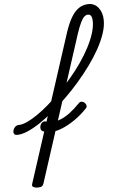

<svg xmlns="http://www.w3.org/2000/svg" viewBox="-280 -992 929 1479"><g transform="rotate(-5 184.5 -252.0)"><path d="M-51 435Q-68 435 -82.5 428Q-97 421 -90 402L278 -733Q302 -806 329 -851Q356 -896 389 -917.5Q422 -939 463 -939Q510 -939 539.5 -901Q569 -863 569 -803Q569 -756 550.5 -701Q532 -646 499 -586.5Q466 -527 422 -466.5Q378 -406 326.5 -346.5Q275 -287 219.5 -233Q164 -179 109 -133.5Q54 -88 2.5 -54Q-49 -20 -93.5 -1.5Q-138 17 -172 17Q-191 17 -196.5 5.5Q-202 -6 -198 -20.5Q-194 -35 -182 -46.5Q-170 -58 -153 -58Q-127 -58 -90 -74.5Q-53 -91 -9 -121Q35 -151 82.5 -192Q130 -233 178 -281.5Q226 -330 271 -383Q316 -436 354.5 -491.5Q393 -547 422 -602Q451 -657 467.5 -708Q484 -759 484 -803Q484 -827 477 -842.5Q470 -858 450 -858Q436 -858 422.5 -846Q409 -834 394 -803.5Q379 -773 360 -716L-4 409Q-8 422 -18 428.5Q-28 435 -51 435ZM90 17Q72 17 56 14Q40 11 26 6Q14 0 11 -13.5Q8 -27 13.5 -41.5Q19 -56 31.5 -64Q44 -72 60 -65Q66 -63 72.5 -62Q79 -61 87 -60.5Q95 -60 106 -60Q139 -60 173.5 -74Q208 -88 245 -116Q282 -144 322 -185Q332 -196 345 -194.5Q358 -193 367.5 -183.5Q377 -174 379.5 -162Q382 -150 371 -139Q326 -92 276 -57.5Q226 -23 177.5 -3Q129 17 90 17Z"/></g></svg>

Font: Playwrite DE LA
Style: Regular
Weight: 400
Designer: Veronika Burian, José Scaglione
Foundry: TypeTogether
Version: Version 1.002